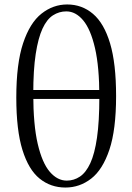

<svg xmlns="http://www.w3.org/2000/svg" viewBox="-20 -825 593 860"><path d="M273 15Q207 15 157.5 -25Q108 -65 80.5 -153.5Q53 -242 53 -388Q53 -540 83.5 -631.5Q114 -723 166 -764Q218 -805 281 -805Q347 -805 396.5 -763Q446 -721 473 -631Q500 -541 500 -395Q500 -244 470 -154.5Q440 -65 388.5 -25Q337 15 273 15ZM279 -16Q311 -16 338 -34Q365 -52 384.5 -94Q404 -136 414.5 -208.5Q425 -281 425 -391Q425 -525 405.5 -609.5Q386 -694 352.5 -734Q319 -774 277 -774Q245 -774 217.5 -756.5Q190 -739 170.5 -697Q151 -655 140 -583.5Q129 -512 129 -405Q129 -266 149 -180.5Q169 -95 203 -55.5Q237 -16 279 -16ZM80 -382V-422H476V-382Z"/></svg>

Font: Noto Serif TC
Style: Regular
Weight: 400
Designer: Ryoko NISHIZUKA  (kana & ideographs); Frank Grießhammer (Latin, Greek & Cyrillic); Wenlong ZHANG  (bopomofo); Sandoll Co
Foundry: Adobe
Version: Version 2.003-H1;hotconv 1.1.1;makeotfexe 2.6.0